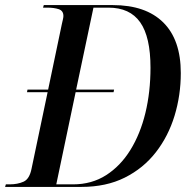

<svg xmlns="http://www.w3.org/2000/svg" viewBox="-45 -734 751 754"><path d="M-25 0 -22 -10H-7Q24 -10 47.5 -20.5Q71 -31 79 -72L142 -372H61L63 -382H144L198 -640Q200 -649 202 -657.5Q204 -666 204 -671Q204 -692 185.5 -698Q167 -704 141 -704H124L127 -714H398Q527 -714 596 -646Q665 -578 665 -447Q665 -360 640.5 -279.5Q616 -199 567 -136Q518 -73 445 -36.5Q372 0 275 0ZM242 -10Q315 -10 371.5 -46Q428 -82 467 -145Q506 -208 526 -290.5Q546 -373 546 -468Q546 -589 505.5 -646.5Q465 -704 381 -704H322L254 -382H403L401 -372H252L176 -10Z"/></svg>

Font: Noto Serif Display SemiCondensed Medium
Style: Italic
Weight: 500
Width: 4
Italic angle: -12°
Designer: Monotype Design Team
Foundry: Monotype Imaging Inc.
Version: Version 2.009